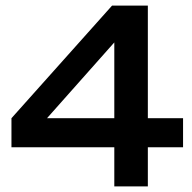

<svg xmlns="http://www.w3.org/2000/svg" viewBox="-20 -654 688 687"><path d="M110 -188 21 -231 381 -634H506ZM21 -127V-231H635V-127ZM389 -634H509V13H389Z"/></svg>

Font: BioRhyme
Style: Bold
Weight: 700
Designer: Aoife Mooney
Foundry: Aoife Mooney Type
Version: Version 1.600;gftools[0.9.33]